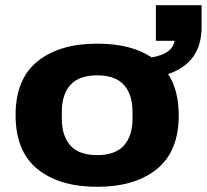

<svg xmlns="http://www.w3.org/2000/svg" viewBox="-20 -707 796 739"><path d="M354 12Q209 12 124.5 -56Q40 -124 40 -264Q40 -403 124.5 -471Q209 -539 354 -539Q485 -539 564 -486Q644 -500 652 -550H580V-687H756V-604Q756 -465 627 -422Q668 -359 668 -264Q668 -124 583.5 -56Q499 12 354 12ZM354 -110Q424 -110 457 -147Q490 -184 490 -249V-278Q490 -343 457 -380Q424 -417 354 -417Q284 -417 251 -380Q218 -343 218 -278V-249Q218 -184 251 -147Q284 -110 354 -110Z"/></svg>

Font: Archivo SemiExpanded ExtraBold
Style: Regular
Weight: 800
Width: 6
Designer: Hector Gatti
Foundry: Omnibus-Type
Version: Version 2.001; ttfautohint (v1.8.3)